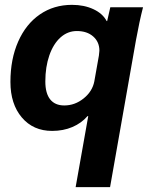

<svg xmlns="http://www.w3.org/2000/svg" viewBox="-20 -530 611 792"><path d="M344 -51H341Q316 -22 278.5 -6Q241 10 195 10Q117 10 70 -45.5Q23 -101 23 -192Q23 -286 55 -358.5Q87 -431 144.5 -470.5Q202 -510 277 -510Q327 -510 365.5 -492Q404 -474 420 -443H422L435 -500H570Q555 -442 541 -365L434 242H292ZM369 -194 388 -301Q390 -315 390 -321Q390 -357 364.5 -379.5Q339 -402 297 -402Q259 -402 229.5 -375.5Q200 -349 183.5 -301.5Q167 -254 167 -194Q167 -145 187 -120Q207 -95 245 -95Q289 -95 325 -124Q361 -153 369 -194Z"/></svg>

Font: Sarabun ExtraBold
Style: Italic
Weight: 800
Italic angle: -10°
Designer: Suppakit Chalermlarp | Katatrad Co.,Ltd.
Foundry: Cadson Demak Co.,Ltd.
Version: Version 1.000; ttfautohint (v1.6)